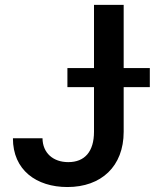

<svg xmlns="http://www.w3.org/2000/svg" viewBox="-20 -747 626 777"><path d="M360.4 -727.3V-471.6H252.8V-394.5H360.4V-213.8C360.4 -133.5 322.8 -90.9 256.4 -90.9C195 -90.9 152.7 -127.8 152 -187.5H32.3C32 -58.9 127.1 9.9 252.8 9.9C389.6 9.9 480.5 -73.5 480.5 -213.8V-394.5H586.3V-471.6H480.5V-727.3Z"/></svg>

Font: Magic Ui Pro Semi Bold
Style: Regular
Weight: 600
Designer: Stefan Endress, Andreas Faust
Version: Version 1.000;FEAKit 1.0